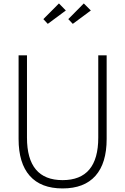

<svg xmlns="http://www.w3.org/2000/svg" viewBox="-20 -1068 720 1103"><path d="M339.5 14.5Q215 14.5 150.9 -58Q86.8 -130.5 86.8 -269.5V-750H135V-277.3Q135 -33.2 339.5 -33.2Q544.5 -33.2 544.5 -277.3V-750H592.7V-269.5Q592.7 -130.5 528.4 -58Q464.1 14.5 339.5 14.5ZM398.2 -930.9 372.3 -958.2 461.4 -1048.2 501.8 -1007.7ZM254.5 -930.9 229.1 -958.2 318.6 -1048.2 358.2 -1007.7Z"/></svg>

Font: Spartan Light
Style: Regular
Weight: 300
Designer: Matt Bailey, Mirko Velimirovic
Foundry: Matt Bailey
Version: Version 1.005